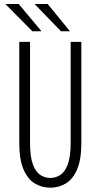

<svg xmlns="http://www.w3.org/2000/svg" viewBox="-20 -904 490 936"><path d="M225 11Q184 11 149.8 -9.5Q115.5 -30 94.8 -77.8Q74 -125.5 74 -207.5V-700H126.5V-208Q126.5 -139 140.5 -102Q154.5 -65 177 -50.8Q199.5 -36.5 225 -36.5Q251 -36.5 273.5 -50.8Q296 -65 310.2 -102Q324.5 -139 324.5 -208V-700H376.5V-207.5Q376.5 -125.5 355.8 -77.8Q335 -30 300.5 -9.5Q266 11 225 11ZM277.5 -751.5 148.5 -884.5H212.5L321 -751.5ZM138 -751.5 6 -884.5H71L182.5 -751.5Z"/></svg>

Font: Trispace Condensed ExtraLight
Style: Regular
Weight: 200
Width: 3
Designer: Tyler Finck
Foundry: Etcetera Type Company
Version: Version 1.210; ttfautohint (v1.8.3)